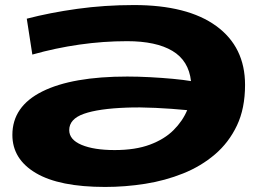

<svg xmlns="http://www.w3.org/2000/svg" viewBox="-20 -730 1028 760"><path d="M396 10Q215 10 122 -45Q29 -100 29 -196Q29 -309 147.5 -368Q266 -427 484 -427Q526 -427 573.5 -424.5Q621 -422 664 -418Q707 -414 736 -409Q727 -490 662.5 -528.5Q598 -567 483 -567Q389 -567 294.5 -553.5Q200 -540 108 -514L86 -656Q178 -680 286 -695Q394 -710 510 -710Q722 -710 836 -627Q950 -544 950 -394Q950 -301 918 -233.5Q886 -166 831 -119Q776 -72 705 -43.5Q634 -15 555 -2.5Q476 10 396 10ZM254 -215Q254 -177 303 -156.5Q352 -136 434 -136Q516 -136 573.5 -157.5Q631 -179 667 -215Q703 -251 721 -294Q659 -300 595.5 -303Q532 -306 482 -304Q370 -300 312 -279.5Q254 -259 254 -215Z"/></svg>

Font: Georama ExtraExtended
Style: Bold Italic
Weight: 700
Width: 8
Italic angle: -9°
Designer: Jean-Baptiste Levee
Foundry: Production Type
Version: Version 1.000